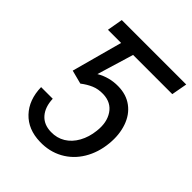

<svg xmlns="http://www.w3.org/2000/svg" viewBox="-201 -831 962 962"><g transform="rotate(45 279.5 -350.5)"><path d="M107.9 -357.9 181.2 -627.4H87.9L102.5 -710.9H559.1L543.9 -627.4H266.1L207.5 -433.1Q261.2 -464.8 324.2 -463.9Q382.3 -463.4 423.3 -433.1Q464.4 -402.8 482.9 -349.1Q501.5 -295.4 495.1 -230.5Q488.3 -159.2 454.8 -103.5Q421.4 -47.9 366.5 -17.8Q311.5 12.2 243.7 10.3Q157.7 8.3 106.9 -45.4Q56.2 -99.1 54.2 -187.5H136.7Q138.7 -130.9 167.5 -97.7Q196.3 -64.5 248 -63.5Q290.5 -62.5 324.2 -83Q357.9 -103.5 379.4 -142.3Q400.9 -181.2 406.2 -230Q414.1 -294.9 385.5 -337.9Q356.9 -380.9 299.3 -382.8Q263.7 -383.8 235.8 -371.8Q208 -359.9 180.7 -338.9Z"/></g></svg>

Font: Roboto
Style: Italic
Weight: 400
Italic angle: -12°
Designer: Google
Version: Version 2.134; 2016; ttfautohint (v1.6)